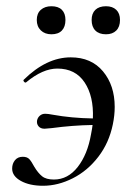

<svg xmlns="http://www.w3.org/2000/svg" viewBox="-20 -583 414 616"><path d="M62 -318Q59 -318 56.5 -321.5Q54 -325 56 -327Q129 -399 207 -399Q273 -399 310.5 -354Q348 -309 348 -240Q348 -213 342 -184Q330 -125 295.5 -80Q261 -35 213.5 -11Q166 13 118 13Q75 13 47 -2.5Q19 -18 19 -42Q19 -58 28 -69Q37 -80 53 -80Q67 -80 74 -72.5Q81 -65 90 -48Q102 -28 115 -17.5Q128 -7 153 -7Q198 -7 229.5 -47.5Q261 -88 272 -152Q276 -172 277 -182Q213 -181 146 -172Q126 -170 123 -170Q110 -170 103.5 -178Q97 -186 99 -197Q101 -206 108 -212Q115 -218 125 -218Q134 -218 149 -215Q210 -204 278 -203Q281 -274 251.5 -318.5Q222 -363 164 -363Q117 -363 64 -319ZM98 -519Q98 -540 111 -551.5Q124 -563 145 -563Q167 -563 178.5 -551.5Q190 -540 190 -519Q190 -497 178.5 -485Q167 -473 145 -473Q124 -473 111 -485.5Q98 -498 98 -519ZM274 -519Q274 -540 286 -551.5Q298 -563 320 -563Q341 -563 353 -551.5Q365 -540 365 -519Q365 -497 353 -485Q341 -473 320 -473Q298 -473 286 -485Q274 -497 274 -519Z"/></svg>

Font: CormorantInfant-MediumItalic
Style: Italic
Weight: 500
Italic angle: -10°
Designer: Christian Thalmann (Catharsis Fonts)
Foundry: Catharsis Fonts
Version: Version 3.303